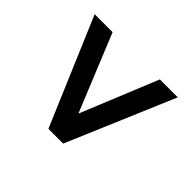

<svg xmlns="http://www.w3.org/2000/svg" viewBox="-112 -645 810 810"><g transform="rotate(45 293.0 -240.0)"><path d="M45 -480H152L293 -135L434 -480H541L337 0H249Z"/></g></svg>

Font: Prompt
Style: Regular
Weight: 400
Designer: Katatrad Team
Foundry: CadsonDemak
Version: Version 1.001